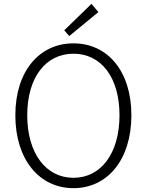

<svg xmlns="http://www.w3.org/2000/svg" viewBox="-20 -968 766 1001"><path d="M363 13C540 13 665 -135 665 -367C665 -598 540 -742 363 -742C186 -742 60 -598 60 -367C60 -135 186 13 363 13ZM363 -41C219 -41 122 -169 122 -367C122 -565 219 -688 363 -688C507 -688 603 -565 603 -367C603 -169 507 -41 363 -41ZM341 -780 493 -905 457 -948 315 -810Z"/></svg>

Font: Noto Sans TC Light
Style: Regular
Weight: 300
Designer: Ryoko NISHIZUKA 西塚涼子 (kana, bopomofo & ideographs); Paul D. Hunt (Latin, Greek & Cyrillic); Sandoll Communications 산돌커뮤니
Foundry: Adobe
Version: Version 2.004;hotconv 1.0.118;makeotfexe 2.5.65603